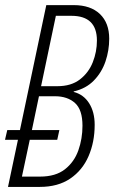

<svg xmlns="http://www.w3.org/2000/svg" viewBox="-29 -734 449 754"><path d="M2.4 0 41.5 -185.1H-9.3L-0.5 -223.1H49.3L152.8 -713.9H260.7Q326.7 -713.9 363.3 -679Q399.9 -644 399.9 -582Q399.9 -536.1 385.3 -492.9Q370.6 -449.7 339.8 -418Q309.1 -386.2 260.7 -375L260.3 -373Q298.8 -363.3 320.8 -328.9Q342.8 -294.4 342.8 -243.7Q342.8 -176.3 318.8 -120.8Q294.9 -65.4 246.8 -32.7Q198.7 0 127.4 0ZM132.3 -395.5H196.3Q250.5 -395.5 284.9 -422.1Q319.3 -448.7 335.4 -489.7Q351.6 -530.8 351.6 -574.7Q351.6 -671.9 251.5 -671.9H190.4ZM57.1 -40.5H128.4Q189.5 -40.5 226.1 -69.3Q262.7 -98.1 278.8 -143.8Q294.9 -189.5 294.9 -240.2Q294.9 -303.2 265.4 -329.6Q235.8 -356 187 -356H124L96.2 -223.1H204.1L195.8 -185.1H87.9Z"/></svg>

Font: Open Sans Condensed Light
Style: Italic
Weight: 300
Width: 3
Italic angle: -12°
Designer: Monotype Design Team
Foundry: Monotype Imaging Inc.
Version: Version 3.000; ttfautohint (v1.8.4)